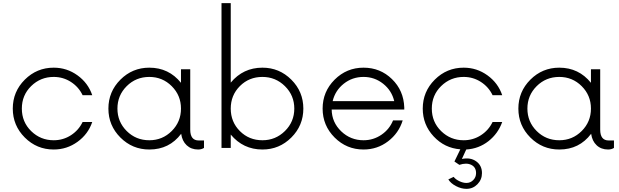

<svg xmlns="http://www.w3.org/2000/svg" viewBox="-20 -940 3935 1220"><path d="M321.2 10Q213.8 10 137.5 -66.2Q61.2 -142.5 61.2 -250Q61.2 -357.5 137.5 -433.8Q213.8 -510 321.2 -510Q405 -510 472.5 -461.2Q540 -412.5 566.2 -335H505Q480 -387.5 430.6 -419.4Q381.2 -451.2 321.2 -451.2Q237.5 -451.2 178.1 -393.1Q118.8 -335 118.8 -250Q118.8 -165 178.1 -106.9Q237.5 -48.8 321.2 -48.8Q381.2 -48.8 430.6 -80.6Q480 -112.5 505 -165H566.2Q540 -87.5 472.5 -38.8Q405 10 321.2 10Z M1242.5 -47.5H1276.2V0Q1260 10 1238.8 10Q1195 10 1166.2 -16.9Q1137.5 -43.8 1131.2 -90Q1056.2 10 928.8 10Q821.2 10 745 -66.2Q668.8 -142.5 668.8 -250Q668.8 -357.5 745 -433.8Q821.2 -510 928.8 -510Q1052.5 -510 1130 -413.8V-500H1188.8V-116.2Q1188.8 -47.5 1242.5 -47.5ZM928.8 -48.8Q1012.5 -48.8 1071.2 -107.5Q1130 -166.2 1130 -250Q1130 -333.8 1071.2 -392.5Q1012.5 -451.2 928.8 -451.2Q843.8 -451.2 785 -392.5Q726.2 -333.8 726.2 -250Q726.2 -166.2 785 -107.5Q843.8 -48.8 928.8 -48.8Z M1647.5 -510Q1755 -510 1831.2 -433.8Q1907.5 -357.5 1907.5 -250Q1907.5 -142.5 1831.2 -66.2Q1755 10 1647.5 10Q1525 10 1446.2 -85V0H1387.5V-920H1446.2V-415Q1525 -510 1647.5 -510ZM1647.5 -48.8Q1731.2 -48.8 1790.6 -107.5Q1850 -166.2 1850 -250Q1850 -333.8 1790.6 -392.5Q1731.2 -451.2 1647.5 -451.2Q1562.5 -451.2 1504.4 -393.1Q1446.2 -335 1446.2 -250Q1446.2 -165 1504.4 -106.9Q1562.5 -48.8 1647.5 -48.8Z M2548.8 -257.5V-243.8H2087.5Q2088.8 -162.5 2148.1 -105.6Q2207.5 -48.8 2290 -48.8Q2352.5 -48.8 2403.8 -83.8Q2455 -118.8 2477.5 -175H2538.8Q2513.8 -93.8 2445.6 -41.9Q2377.5 10 2290 10Q2182.5 10 2106.2 -66.2Q2030 -142.5 2030 -250Q2030 -357.5 2106.2 -433.8Q2182.5 -510 2290 -510Q2396.2 -510 2470.6 -437.5Q2545 -365 2548.8 -257.5ZM2290 -451.2Q2218.8 -451.2 2164.4 -408.1Q2110 -365 2093.8 -297.5H2485Q2468.8 -365 2414.4 -408.1Q2360 -451.2 2290 -451.2Z M2926.2 -48.8Q2986.2 -48.8 3035.6 -80.6Q3085 -112.5 3110 -165H3171.2Q3145 -91.2 3083.8 -43.1Q3022.5 5 2942.5 10L2915 70Q2968.8 58.8 3005.6 85Q3042.5 111.2 3042.5 160Q3042.5 201.2 3013.8 230.6Q2985 260 2943.8 260Q2911.2 260 2877.5 242.5Q2843.8 225 2828.8 200L2862.5 183.8Q2875 200 2898.8 211.2Q2922.5 222.5 2943.8 222.5Q2968.8 222.5 2986.9 204.4Q3005 186.2 3005 160Q3005 122.5 2974.4 107.5Q2943.8 92.5 2898.8 107.5L2867.5 86.2L2905 8.8Q2805 1.2 2735.6 -73.1Q2666.2 -147.5 2666.2 -250Q2666.2 -357.5 2742.5 -433.8Q2818.8 -510 2926.2 -510Q3010 -510 3077.5 -461.2Q3145 -412.5 3171.2 -335H3110Q3085 -387.5 3035.6 -419.4Q2986.2 -451.2 2926.2 -451.2Q2842.5 -451.2 2783.1 -393.1Q2723.8 -335 2723.8 -250Q2723.8 -165 2783.1 -106.9Q2842.5 -48.8 2926.2 -48.8Z M3847.5 -47.5H3881.2V0Q3865 10 3843.8 10Q3800 10 3771.2 -16.9Q3742.5 -43.8 3736.2 -90Q3661.2 10 3533.8 10Q3426.2 10 3350 -66.2Q3273.8 -142.5 3273.8 -250Q3273.8 -357.5 3350 -433.8Q3426.2 -510 3533.8 -510Q3657.5 -510 3735 -413.8V-500H3793.8V-116.2Q3793.8 -47.5 3847.5 -47.5ZM3533.8 -48.8Q3617.5 -48.8 3676.2 -107.5Q3735 -166.2 3735 -250Q3735 -333.8 3676.2 -392.5Q3617.5 -451.2 3533.8 -451.2Q3448.8 -451.2 3390 -392.5Q3331.2 -333.8 3331.2 -250Q3331.2 -166.2 3390 -107.5Q3448.8 -48.8 3533.8 -48.8Z"/></svg>

Font: Now Light
Style: Regular
Weight: 300
Designer: Alfredo Marco Pradil
Foundry: Alfredo Marco Pradil
Version: Version 1.002;PS 001.002;hotconv 1.0.88;makeotf.lib2.5.64775